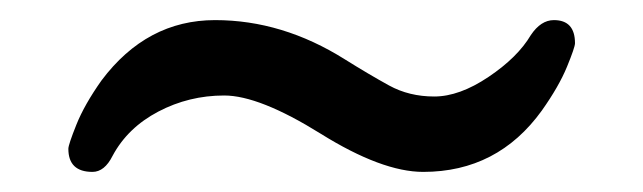

<svg xmlns="http://www.w3.org/2000/svg" viewBox="-20 -344 640 191"><path d="M401 -173Q360 -173 299 -211Q238 -249 203 -249Q168 -249 137.5 -233Q107 -217 92 -189Q84 -173 72 -173Q48 -173 48 -196Q48 -200 56 -220Q64 -240 81 -264Q126 -324 194 -324Q261 -324 323 -285Q347 -270 367 -259Q387 -248 412 -248Q437 -248 466 -267.5Q495 -287 508 -309Q518 -324 531 -324Q552 -324 552 -301Q552 -297 544 -277.5Q536 -258 519 -234Q475 -173 401 -173Z"/></svg>

Font: ToneOZ-Pinyin-WenKai-Medium
Style: Medium
Weight: 700
Designer: Fontworks Inc.
Foundry: ToneOZ
Version: Version 0.240331